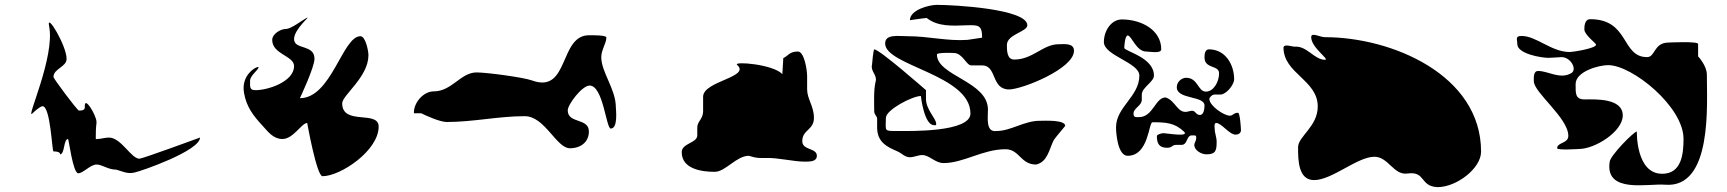

<svg xmlns="http://www.w3.org/2000/svg" viewBox="-20 -794 7107 790"><path d="M182 -687C208 -561 84 -299 113 -327C119 -333 145 -357 155 -357C188 -357 194 -171 200 -171C231 -171 227 -159 227 -159C247 -159 241 -222 260 -222C263 -222 280 -81 302 -81C322 -81 352 -117 377 -117C401 -117 424 -96 458 -96C482 -90 503 -77 533 -84C562 -90 803 -174 803 -228C803 -228 566 -141 554 -141C519 -141 479 -228 428 -228C412 -228 395 -222 380 -222C376 -222 374 -220 374 -225C374 -287 378 -280 377 -294C375 -322 326 -404 329 -354C330 -340 316 -339 305 -339C298 -339 200 -471 200 -477C200 -512 254 -518 254 -552C254 -606 170 -746 182 -687Z M1241 -720C1222 -710 1178 -675 1157 -675C1134 -675 1100 -654 1100 -630C1100 -570 1190 -565 1190 -522C1190 -459 1085 -423 1031 -423C1006 -423 1009 -437 1009 -462C1009 -483 1042 -505 1044 -517C1045 -526 970 -492 984 -412C994 -354 1022 -318 1061 -276C1084 -250 1106 -222 1142 -222C1187 -222 1221 -288 1244 -288C1244 -288 1283 -69 1307 -69C1381 -69 1538 -174 1538 -273C1538 -342 1388 -276 1388 -369C1388 -402 1496 -477 1496 -567C1496 -585 1484 -645 1463 -645C1389 -645 1344 -390 1214 -390C1214 -390 1274 -517 1274 -552C1274 -613 1190 -588 1190 -633C1190 -676 1264 -732 1241 -720Z M1713 -328C1731 -319 1790 -292 1818 -292C1926 -292 2032 -316 2139 -316C2222 -316 2269 -184 2325 -184C2370 -184 2403 -210 2403 -253C2403 -310 2316 -284 2316 -340C2316 -364 2375 -442 2406 -442C2462 -442 2474 -265 2493 -265C2524 -265 2514 -345 2514 -352C2514 -428 2454 -496 2454 -559C2454 -589 2475 -616 2475 -640C2475 -650 2411 -649 2406 -649C2279 -652 2324 -406 2169 -463C2133 -476 1982 -496 1941 -496C1875 -496 1840 -418 1764 -418C1723 -418 1683 -373 1683 -331C1683 -326 1689 -328 1692 -328Z M3199 -489C3161 -530 2995 -543 3013 -527C3070 -476 2873 -461 2873 -396V-336C2873 -305 2849 -294 2849 -270V-237C2849 -205 2785 -205 2785 -168C2785 -98 2868 -87 2921 -87C2965 -87 3010 -153 3061 -153C3096 -142 3102 -144 3137 -144C3181 -145 3247 -129 3289 -129C3311 -129 3341 -128 3341 -153C3341 -186 3281 -175 3281 -213C3281 -261 3329 -258 3329 -309C3329 -357 3301 -387 3301 -426V-480C3301 -507 3289 -582 3263 -582C3228 -582 3223 -564 3203 -555Z M3961 -630C3878 -624 3801 -645 3715 -645C3676 -645 3622 -655 3622 -615C3622 -523 3973 -487 3973 -327C3973 -249 3721 -255 3679 -255C3614 -255 3625 -252 3625 -309C3625 -342 3734 -399 3769 -399C3769 -399 3782 -279 3823 -279C3831 -279 3832 -277 3832 -285C3832 -306 3790 -343 3790 -387V-423C3790 -423 3599 -591 3577 -591C3574 -591 3568 -534 3568 -528C3561 -500 3590 -486 3583 -459C3574 -423 3577 -372 3577 -336C3577 -322 3589 -316 3589 -306V-270C3589 -209 3629 -190 3673 -171C3691 -163 3703 -147 3724 -147C3741 -147 3757 -156 3775 -156C3804 -156 3828 -123 3862 -123C3945 -123 4024 -180 4117 -180C4175 -180 4179 -117 4243 -117C4290 -127 4297 -180 4315 -216C4320 -226 4363 -275 4363 -276C4363 -302 4276 -297 4258 -297C4194 -297 4139 -255 4081 -255C4035 -248 4045 -310 4045 -342C4046 -460 3835 -481 3835 -570C3835 -579 3904 -576 3904 -576C3941 -576 3956 -525 3976 -525H4021C4083 -525 4057 -426 4132 -426C4185 -426 4399 -511 4399 -585C4399 -618 4359 -612 4336 -612C4271 -612 4230 -549 4153 -549C4123 -549 4123 -586 4123 -609C4123 -653 4207 -663 4207 -690C4207 -758 3901 -774 3835 -774C3804 -774 3724 -754 3724 -711C3724 -711 3786 -720 3793 -720C3840 -683 3901 -688 3958 -690C4005 -691 4021 -692 4021 -639Z M4852 -252C4875 -229 4779 -246 4768 -246C4757 -246 4740 -240 4740 -234C4740 -203 4750 -186 4782 -186C4806 -186 4799 -198 4822 -198H4842C4867 -198 4861 -237 4884 -237C4898 -237 4902 -238 4902 -228C4902 -213 4894 -206 4894 -198C4894 -176 4922 -159 4944 -159C4981 -159 4986 -173 4986 -210C4986 -230 4978 -246 4978 -264C4978 -268 4974 -288 4984 -288C5006 -288 5038 -240 5064 -240C5075 -240 5086 -246 5086 -258C5086 -267 5082 -330 5074 -330C5055 -330 5054 -318 5040 -318C5016 -318 4956 -359 4956 -387C4956 -392 4966 -405 4978 -405H5002C5025 -405 5058 -445 5058 -468C5058 -527 5023 -591 4954 -591C4937 -591 4936 -568 4936 -558C4936 -509 4996 -528 4996 -492C4996 -457 4973 -417 4942 -417C4908 -417 4910 -474 4860 -474C4844 -474 4822 -459 4822 -435C4822 -384 4936 -401 4936 -360C4936 -344 4932 -321 4918 -321C4895 -321 4902 -346 4872 -336C4825 -321 4819 -380 4776 -393C4733 -393 4725 -312 4666 -312C4652 -312 4644 -311 4644 -327C4644 -350 4678 -358 4678 -384V-405C4678 -434 4728 -457 4728 -483C4728 -559 4606 -583 4606 -597C4606 -606 4609 -648 4620 -648C4636 -648 4655 -582 4696 -582C4707 -582 4758 -572 4758 -591C4758 -671 4676 -714 4596 -714C4552 -714 4522 -667 4522 -621C4522 -565 4668 -537 4668 -483C4668 -397 4572 -354 4572 -270C4572 -245 4579 -153 4620 -153C4707 -153 4706 -291 4722 -291C4776 -291 4814 -289 4852 -252Z M5375 -641C5375 -598 5453 -548 5432 -548C5388 -548 5358 -605 5309 -602C5296 -601 5265 -615 5261 -599C5261 -491 5402 -465 5402 -356C5402 -273 5321 -233 5321 -188C5321 -134 5322 -53 5387 -53C5461 -53 5565 -149 5635 -149C5693 -149 5714 -72 5771 -80C5847 -91 5821 -27 5895 -24C5973 -24 6074 -101 6074 -170C6074 -487 5705 -641 5432 -641C5410 -641 5375 -663 5375 -641Z M6445 -493C6399 -466 6350 -502 6309 -502C6289 -502 6291 -476 6291 -460C6291 -413 6433 -309 6433 -235C6433 -203 6387 -209 6387 -184C6387 -175 6477 -181 6477 -181C6542 -181 6657 -252 6657 -319C6657 -392 6540 -385 6499 -385C6461 -385 6463 -411 6463 -448C6463 -500 6558 -526 6597 -526C6696 -526 6907 -355 6907 -223C6907 -160 6899 -79 6819 -79C6710 -79 6715 -253 6715 -253C6703 -253 6603 -152 6603 -127C6584 4 6763 -40 6831 -34C7027 -18 7003 -365 7003 -487C7003 -524 6967 -562 6967 -562V-613C6967 -625 6847 -619 6847 -619C6783 -619 6792 -559 6757 -559C6650 -559 6685 -715 6523 -715C6499 -715 6499 -683 6499 -673C6499 -650 6547 -617 6547 -610C6547 -595 6452 -580 6439 -580C6363 -580 6302 -646 6241 -646C6213 -646 6223 -633 6223 -613C6223 -572 6323 -556 6351 -556C6363 -556 6400 -559 6405 -559C6443 -559 6471 -508 6445 -493Z"/></svg>

Font: CISF Camouflage Kit
Style: Regular
Weight: 400
Designer: Robert Jablonski, Jasper
Foundry: Cannot Into Space Fonts
Version: Version 1.27